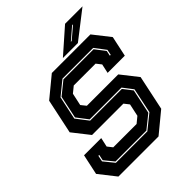

<svg xmlns="http://www.w3.org/2000/svg" viewBox="-233 -982 1117 1117"><g transform="rotate(-45 325.5 -424.0)"><path d="M86 0 5 -103 32 -229H173.5L161 -172L185 -141.5H377L414 -172L430.5 -249L406.5 -279.5H148.5L67.5 -382.5L113 -597L238 -700H555.5L636.5 -597L609.5 -471H468L480.5 -528L456.5 -558.5H277L239.5 -528L223 -451.5L247.5 -421H505.5L586.5 -318L541 -103L416 0ZM132 -67H391L478.5 -137.5L511 -293L464.5 -353.5H203L150.5 -422L180 -562L259.5 -626H507.5L554.5 -564.5L548 -532.5H555L562 -566.5L511.5 -633H258.5L173.5 -564L143 -420L199.5 -346.5H460.5L503.5 -291L471.5 -139.5L390 -74H136L88.5 -132L96 -168H89L81 -130ZM345 -716 495 -848H638.5L468.5 -716ZM444.5 -750H451.5L525.5 -813H518Z"/></g></svg>

Font: Tourney Thin ExtraBold
Style: Italic
Weight: 800
Italic angle: -12°
Version: Version 1.015